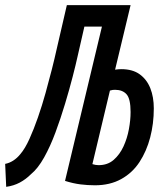

<svg xmlns="http://www.w3.org/2000/svg" viewBox="-54 -713 634 744"><path d="M-30 11 -34 -78Q-18 -81 -3 -90.5Q12 -100 25 -116Q43 -137 60 -174.5Q77 -212 93 -258Q109 -304 122.5 -352.5Q136 -401 147 -444.5Q158 -488 165 -520L205 -693H452L392 -443Q398 -444 404.5 -444.5Q411 -445 416 -445Q460 -445 487.5 -425Q515 -405 528.5 -371Q542 -337 542 -293Q542 -234 528 -180.5Q514 -127 486.5 -85Q459 -43 415.5 -19Q372 5 314 5Q286 5 258 1.5Q230 -2 198 -12L341 -610H273L247 -496Q240 -464 227.5 -415.5Q215 -367 198 -310.5Q181 -254 161 -200Q141 -146 117 -103Q93 -60 66 -38Q46 -18 22.5 -5.5Q-1 7 -30 11ZM328 -73Q363 -73 386.5 -93.5Q410 -114 424.5 -145.5Q439 -177 445.5 -212.5Q452 -248 452 -279Q452 -330 436.5 -347.5Q421 -365 392 -365Q387 -365 382.5 -364.5Q378 -364 372 -362L304 -77Q310 -75 316.5 -74Q323 -73 328 -73Z"/></svg>

Font: Ubuntu Sans Mono Medium
Style: Italic
Weight: 500
Italic angle: -13.5°
Monospace: yes
Designer: Dalton Maag Ltd
Foundry: Dalton Maag Ltd
Version: Version 1.006